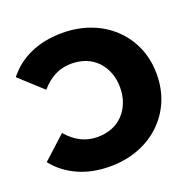

<svg xmlns="http://www.w3.org/2000/svg" viewBox="-128 -843 986 985"><g transform="rotate(-20 365.0 -350.0)"><path d="M311 -714Q394 -714 464.5 -687.5Q535 -661 587 -612Q639 -563 667.5 -496.5Q696 -430 696 -350Q696 -270 667.5 -203.5Q639 -137 587 -88Q535 -39 464.5 -12.5Q394 14 311 14Q214 14 137.5 -20.5Q61 -55 11 -118L136 -232Q170 -192 211 -171Q252 -150 301 -150Q345 -150 380.5 -164Q416 -178 441.5 -204.5Q467 -231 481.5 -268Q496 -305 496 -350Q496 -395 481.5 -432Q467 -469 441.5 -495.5Q416 -522 380.5 -536Q345 -550 301 -550Q252 -550 211 -529Q170 -508 136 -468L11 -582Q61 -646 137.5 -680Q214 -714 311 -714Z"/></g></svg>

Font: Montserrat Thin ExtraBold
Style: Regular
Weight: 800
Version: Version 9.000